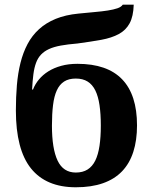

<svg xmlns="http://www.w3.org/2000/svg" viewBox="-20 -791 653 821"><path d="M47.9 -318.8Q47.9 -375.5 52.2 -426.8Q56.6 -478 67.6 -522.2Q78.6 -566.4 97.9 -602.8Q117.2 -639.2 147 -666.3Q176.8 -693.4 218.3 -710.4Q259.8 -727.5 315.9 -732.9Q353 -736.8 384.8 -739.5Q416.5 -742.2 441.2 -746.1Q465.8 -750 482.2 -755.6Q498.5 -761.2 504.9 -771H551.8Q550.3 -720.7 534.2 -691.2Q518.1 -661.6 487.8 -645.3Q457.5 -628.9 413.3 -620.8Q369.1 -612.8 311 -605Q270 -601.6 240.2 -596.2Q210.4 -590.8 189.7 -581.3Q168.9 -571.8 155.5 -557.6Q142.1 -543.5 134.3 -522.7Q126.5 -502 122.8 -473.6Q119.1 -445.3 117.2 -408.2H121.1Q129.9 -431.2 146.5 -451.2Q163.1 -471.2 187 -486.1Q210.9 -501 241.9 -509.5Q272.9 -518.1 311 -518.1Q438.5 -518.1 502.2 -451.9Q565.9 -385.7 565.9 -254.9Q565.9 -190.9 550 -141.6Q534.2 -92.3 502 -58.6Q469.7 -24.9 420.4 -7.6Q371.1 9.8 304.2 9.8Q177.2 9.8 112.5 -70.8Q47.9 -151.4 47.9 -318.8ZM411.1 -253.9Q411.1 -303.7 405.5 -341.6Q399.9 -379.4 387.5 -404.5Q375 -429.7 354.5 -442.4Q334 -455.1 304.2 -455.1Q273.9 -455.1 254.2 -442.4Q234.4 -429.7 222.9 -404.5Q211.4 -379.4 206.8 -341.6Q202.1 -303.7 202.1 -253.9Q202.1 -155.3 226.3 -104.2Q250.5 -53.2 304.2 -53.2Q334 -53.2 354.5 -66.2Q375 -79.1 387.5 -104.5Q399.9 -129.9 405.5 -167.5Q411.1 -205.1 411.1 -253.9Z"/></svg>

Font: Droid Serif
Style: Bold
Weight: 700
Designer: Monotype Design team
Foundry: Monotype Imaging Inc.
Version: Version 1.03